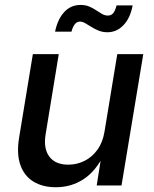

<svg xmlns="http://www.w3.org/2000/svg" viewBox="-20 -766 638 793"><path d="M210.9 7.3Q156.2 7.3 118.2 -15.9Q80.1 -39.1 64 -85Q47.9 -130.9 59.1 -198.7L115.7 -542.5H222.7L168.5 -211.9Q158.7 -152.8 183.6 -119.4Q208.5 -85.9 262.2 -85.9Q297.9 -85.9 329.1 -101.6Q360.4 -117.2 382.3 -147.5Q404.3 -177.7 411.6 -222.2L464.4 -542.5H571.8L481.9 0H379.4L400.4 -132.8H412.6Q376.5 -59.6 325.4 -26.1Q274.4 7.3 210.9 7.3ZM423.8 -632.8Q404.3 -632.8 387.7 -639.4Q371.1 -646 357.4 -654.8Q343.8 -663.6 332 -670.2Q320.3 -676.8 310.5 -676.8Q296.4 -676.8 287.6 -664.1Q278.8 -651.4 275.4 -635.3H207.5Q217.8 -686 244.9 -715.8Q272 -745.6 312.5 -745.6Q333 -745.6 348.6 -739Q364.3 -732.4 377.2 -723.6Q390.1 -714.8 401.6 -708.3Q413.1 -701.7 425.8 -701.7Q439.5 -701.7 447.8 -711.9Q456.1 -722.2 461.4 -743.7H527.8Q518.1 -691.4 490 -662.1Q461.9 -632.8 423.8 -632.8Z"/></svg>

Font: Inter 16pt Medium
Style: Italic
Weight: 500
Italic angle: -9.3988°
Version: Version 4.001;git-66647c0bb